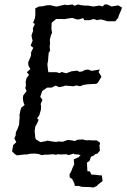

<svg xmlns="http://www.w3.org/2000/svg" viewBox="-20 -691 566 859"><path d="M56 4 46 -2 34 -14 39 -42 53 -55 44 -72 50 -85 51 -99 60 -118 66 -136V-146L68 -166L67 -175L71 -196L75 -209L90 -221L85 -233L82 -251L84 -264L99 -284L93 -297L96 -307L95 -326L99 -342L110 -356L100 -368L116 -382L107 -398L106 -412L116 -435L119 -444V-457L129 -477L117 -487L126 -509L123 -519L121 -533L128 -553L127 -564L136 -584L128 -589L136 -609L138 -624V-654L155 -662L170 -663L188 -667L204 -668L230 -662H235L269 -670L281 -668L305 -671L313 -665L329 -671L342 -668L360 -666H374L397 -662H398L425 -666L439 -662L448 -671H460L479 -662L509 -667L526 -657L520 -641L510 -618V-613L496 -596H461L436 -603L430 -604L414 -601L399 -606L382 -601H357L352 -610L332 -604H325L303 -611L283 -608L267 -605L260 -606H231L211 -589L210 -561L213 -544L208 -534L203 -513L204 -494L202 -486L204 -463L198 -456L196 -435L195 -419L192 -404L195 -375L197 -368H232L247 -364L256 -369L276 -363L289 -368L300 -372L326 -375L334 -370L347 -371L360 -378L374 -380L390 -374L427 -380L421 -369L434 -348L418 -321L411 -316L374 -314H372L353 -311L338 -305L322 -309L308 -305L297 -306L272 -308L264 -305L245 -301L229 -308L211 -299H191L169 -284L160 -258L170 -244L162 -226L164 -215L163 -200L156 -176L146 -161L153 -155L144 -135L138 -125L135 -105L138 -75L140 -68L161 -55L187 -60L192 -62L214 -58L230 -56L242 -58L262 -57L269 -60L283 -65L301 -63L315 -60L327 -66L351 -67L366 -63L379 -64L390 -63H413L428 -52L425 -40L427 -17L415 -3L376 0L363 2L344 3L327 0L312 -1L310 -4L287 3L277 -1L253 0L235 -1L232 2L218 -1L194 1H180L167 3L152 -2L134 -4L114 -3L100 0H90ZM382 146 347 145 332 141H315L312 128L303 110L292 103L291 89L299 75L305 59L312 45L310 22L332 12L339 4L350 -3L398 -7L413 -12L418 -10L396 7L387 10L381 28L369 37L371 75L382 76L389 90L407 91L422 93L436 94L437 105L439 119L417 136L415 140L398 148Z"/></svg>

Font: Winky Rough Light
Style: Italic
Weight: 300
Italic angle: -8.97852°
Designer: Simon Atzbach
Foundry: typofactur
Version: Version 1.206; ttfautohint (v1.8.4.7-5d5b)